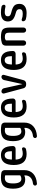

<svg xmlns="http://www.w3.org/2000/svg" viewBox="1601 -2171 798 4040"><g transform="rotate(-90 2000.0 -151.0)"><path d="M275.4 -448.2Q215.8 -448.2 188 -409.2Q160.2 -370.1 160.2 -275.4Q160.2 -101.6 254.9 -100.6Q294.9 -100.6 324.2 -120.1Q330.1 -124 330.1 -132.8V-432.6Q330.1 -441.4 322.3 -444.3Q302.7 -448.2 275.4 -448.2ZM242.2 -19.5Q49.8 -19.5 49.8 -275.4Q49.8 -412.1 104 -471.2Q158.2 -530.3 280.3 -530.3Q336.9 -530.3 384.8 -521.5Q409.2 -517.6 424.8 -497.1Q440.4 -476.6 440.4 -451.2V-40Q440.4 77.1 365.7 147.5Q291 217.8 157.2 227.5Q140.6 228.5 127.9 216.8Q115.2 205.1 115.2 188Q115.2 170.9 127.4 158.7Q139.6 146.5 157.2 143.6Q241.2 134.8 285.6 90.8Q330.1 46.9 330.1 -25.4V-31.2Q330.1 -40 322.3 -36.1Q284.2 -19.5 242.2 -19.5Z M754.9 -451.2Q710.9 -451.2 688.5 -419.9Q666 -388.7 662.1 -308.6Q662.1 -299.8 669.9 -299.8H830.1Q838.9 -299.8 838.9 -307.6Q837.9 -385.7 816.9 -418.5Q795.9 -451.2 754.9 -451.2ZM778.3 9.8Q547.9 9.8 547.9 -260.3Q547.9 -530.3 757.8 -530.3Q850.6 -530.3 897.9 -470.2Q945.3 -410.2 947.3 -278.3Q948.2 -253.9 930.7 -237.8Q913.1 -221.7 888.7 -221.7H669.9Q662.1 -221.7 662.1 -213.9Q668.9 -135.7 699.7 -103.5Q730.5 -71.3 790 -71.3Q832 -71.3 880.9 -85.9Q894.5 -89.8 907.2 -81.1Q919.9 -72.3 919.9 -56.6Q919.9 -38.1 909.2 -22.5Q898.4 -6.8 879.9 -2.9Q827.1 9.8 778.3 9.8Z M1275.4 -448.2Q1215.8 -448.2 1188 -409.2Q1160.2 -370.1 1160.2 -275.4Q1160.2 -101.6 1254.9 -100.6Q1294.9 -100.6 1324.2 -120.1Q1330.1 -124 1330.1 -132.8V-432.6Q1330.1 -441.4 1322.3 -444.3Q1302.7 -448.2 1275.4 -448.2ZM1242.2 -19.5Q1049.8 -19.5 1049.8 -275.4Q1049.8 -412.1 1104 -471.2Q1158.2 -530.3 1280.3 -530.3Q1336.9 -530.3 1384.8 -521.5Q1409.2 -517.6 1424.8 -497.1Q1440.4 -476.6 1440.4 -451.2V-40Q1440.4 77.1 1365.7 147.5Q1291 217.8 1157.2 227.5Q1140.6 228.5 1127.9 216.8Q1115.2 205.1 1115.2 188Q1115.2 170.9 1127.4 158.7Q1139.6 146.5 1157.2 143.6Q1241.2 134.8 1285.6 90.8Q1330.1 46.9 1330.1 -25.4V-31.2Q1330.1 -40 1322.3 -36.1Q1284.2 -19.5 1242.2 -19.5Z M1754.9 -451.2Q1710.9 -451.2 1688.5 -419.9Q1666 -388.7 1662.1 -308.6Q1662.1 -299.8 1669.9 -299.8H1830.1Q1838.9 -299.8 1838.9 -307.6Q1837.9 -385.7 1816.9 -418.5Q1795.9 -451.2 1754.9 -451.2ZM1778.3 9.8Q1547.9 9.8 1547.9 -260.3Q1547.9 -530.3 1757.8 -530.3Q1850.6 -530.3 1897.9 -470.2Q1945.3 -410.2 1947.3 -278.3Q1948.2 -253.9 1930.7 -237.8Q1913.1 -221.7 1888.7 -221.7H1669.9Q1662.1 -221.7 1662.1 -213.9Q1668.9 -135.7 1699.7 -103.5Q1730.5 -71.3 1790 -71.3Q1832 -71.3 1880.9 -85.9Q1894.5 -89.8 1907.2 -81.1Q1919.9 -72.3 1919.9 -56.6Q1919.9 -38.1 1909.2 -22.5Q1898.4 -6.8 1879.9 -2.9Q1827.1 9.8 1778.3 9.8Z M2163.1 -54.7 2052.7 -464.8Q2047.9 -486.3 2061 -502.9Q2074.2 -519.5 2094.7 -519.5Q2120.1 -519.5 2139.6 -504.4Q2159.2 -489.3 2164.1 -464.8L2249 -81.1Q2249 -80.1 2250 -80.1Q2251 -80.1 2251 -81.1L2335.9 -465.8Q2341.8 -489.3 2360.4 -504.4Q2378.9 -519.5 2403.3 -519.5Q2424.8 -519.5 2437.5 -503.4Q2450.2 -487.3 2444.3 -466.8L2333 -54.7Q2327.1 -30.3 2306.6 -15.1Q2286.1 0 2260.7 0H2235.4Q2210.9 0 2190.4 -15.1Q2169.9 -30.3 2163.1 -54.7Z M2754.9 -451.2Q2710.9 -451.2 2688.5 -419.9Q2666 -388.7 2662.1 -308.6Q2662.1 -299.8 2669.9 -299.8H2830.1Q2838.9 -299.8 2838.9 -307.6Q2837.9 -385.7 2816.9 -418.5Q2795.9 -451.2 2754.9 -451.2ZM2778.3 9.8Q2547.9 9.8 2547.9 -260.3Q2547.9 -530.3 2757.8 -530.3Q2850.6 -530.3 2897.9 -470.2Q2945.3 -410.2 2947.3 -278.3Q2948.2 -253.9 2930.7 -237.8Q2913.1 -221.7 2888.7 -221.7H2669.9Q2662.1 -221.7 2662.1 -213.9Q2668.9 -135.7 2699.7 -103.5Q2730.5 -71.3 2790 -71.3Q2832 -71.3 2880.9 -85.9Q2894.5 -89.8 2907.2 -81.1Q2919.9 -72.3 2919.9 -56.6Q2919.9 -38.1 2909.2 -22.5Q2898.4 -6.8 2879.9 -2.9Q2827.1 9.8 2778.3 9.8Z M3059.6 -54.7V-430.7Q3059.6 -458 3073.7 -480Q3087.9 -502 3112.3 -509.8Q3175.8 -529.3 3235.4 -530.3Q3357.4 -530.3 3398.9 -493.2Q3440.4 -456.1 3440.4 -349.6V-53.7Q3440.4 -31.2 3424.3 -15.6Q3408.2 0 3386.2 0Q3364.3 0 3348.6 -15.6Q3333 -31.2 3333 -53.7V-355.5Q3333 -408.2 3312.5 -428.2Q3292 -448.2 3238.3 -448.2Q3201.2 -448.2 3176.8 -430.7Q3169.9 -426.8 3169.9 -417V-54.7Q3169.9 -31.2 3153.8 -15.6Q3137.7 0 3114.7 0Q3091.8 0 3075.7 -16.1Q3059.6 -32.2 3059.6 -54.7Z M3742.2 -219.7Q3647.5 -244.1 3607.9 -282.7Q3568.4 -321.3 3568.4 -384.8Q3568.4 -455.1 3615.2 -492.7Q3662.1 -530.3 3754.9 -530.3Q3828.1 -530.3 3879.9 -517.6Q3897.5 -513.7 3908.7 -499.5Q3919.9 -485.4 3919.9 -465.8Q3919.9 -450.2 3907.2 -440.9Q3894.5 -431.6 3879.9 -435.5Q3821.3 -449.2 3764.6 -450.2Q3676.8 -450.2 3676.8 -384.8Q3676.8 -356.4 3694.3 -340.3Q3711.9 -324.2 3754.9 -313.5Q3861.3 -288.1 3899.9 -250.5Q3938.5 -212.9 3938.5 -139.6Q3938.5 -67.4 3887.7 -28.8Q3836.9 9.8 3745.1 9.8Q3668 9.8 3614.3 -6.8Q3595.7 -12.7 3584 -28.8Q3572.3 -44.9 3572.3 -66.4Q3572.3 -81.1 3585 -89.4Q3597.7 -97.7 3612.3 -92.8Q3669.9 -70.3 3727.5 -71.3Q3780.3 -71.3 3803.7 -87.4Q3827.1 -103.5 3827.1 -139.6Q3827.1 -171.9 3808.6 -189.9Q3790 -208 3742.2 -219.7Z"/></g></svg>

Font: Rounded Mgen+ 1mn medium
Style: Regular
Weight: 500
Designer: [Source Han Sans]
Ryoko NISHIZUKA  (kana & ideographs); Paul D. Hunt (Latin, Greek & Cyrillic); Wenlong ZHANG  (bopomofo
Version: Version 1.059.20150602